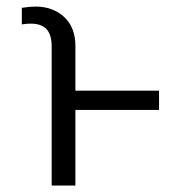

<svg xmlns="http://www.w3.org/2000/svg" viewBox="-20 -573 562 593"><path d="M212.9 0H139.6V-428.7Q139.6 -466.3 123.5 -483.2Q107.4 -500 74.7 -500Q61 -500 47.4 -497.6V-548.8Q71.8 -552.7 89.4 -552.7Q143.6 -552.7 178.2 -520.5Q212.9 -488.3 212.9 -430.7V-293H471.2V-233.4H212.9Z"/></svg>

Font: Interop Light
Style: Regular
Weight: 300
Designer: Rasmus Andersson, Google, Jang Haemin
Foundry: jhaemin
Version: Version 1.007